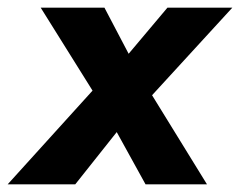

<svg xmlns="http://www.w3.org/2000/svg" viewBox="-41 -480 625 500"><path d="M395 -460 294 -340 231 -460H65L200 -244L-21 0H155L263 -136L338 0H498L355 -232L564 -460Z"/></svg>

Font: Jost
Style: Bold Italic
Weight: 700
Italic angle: -5°
Version: Version 3.710